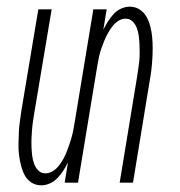

<svg xmlns="http://www.w3.org/2000/svg" viewBox="-20 -548 540 576"><path d="M104 8Q87 8 74 -0.5Q61 -9 54 -22.5Q47 -36 43 -51.5Q39 -67 37 -83.5Q35 -100 35.5 -116Q36 -132 36.5 -149Q37 -166 39.5 -182.5Q42 -199 44 -215L95 -520H135L83 -210Q81 -197 79 -184Q77 -171 76 -158Q75 -145 74.5 -132Q74 -119 74.5 -106.5Q75 -94 76.5 -81.5Q78 -69 82 -57.5Q86 -46 94.5 -37Q103 -28 116 -28Q128 -28 139 -35Q150 -42 157.5 -52Q165 -62 171 -73Q177 -84 181 -95Q185 -106 189 -117.5Q193 -129 196 -140.5Q199 -152 201 -163.5Q203 -175 205 -187L260 -520H300L290 -459Q296 -471 303.5 -483Q311 -495 320.5 -505.5Q330 -516 343 -522Q356 -528 369 -528Q386 -528 399 -519.5Q412 -511 419.5 -497.5Q427 -484 431 -468.5Q435 -453 436.5 -436.5Q438 -420 438 -404Q438 -388 437 -371Q436 -354 434 -337.5Q432 -321 429 -305L379 0H339L390 -310Q392 -323 394 -336Q396 -349 397.5 -362Q399 -375 399 -388Q399 -401 398.5 -413.5Q398 -426 396.5 -438.5Q395 -451 391 -462.5Q387 -474 378.5 -483Q370 -492 357 -492Q345 -492 334.5 -485Q324 -478 316.5 -468Q309 -458 303 -447Q297 -436 292.5 -425Q288 -414 284 -402.5Q280 -391 277.5 -379.5Q275 -368 273 -356.5Q271 -345 269 -333L214 0H174L184 -61Q178 -49 170.5 -37Q163 -25 153 -14.5Q143 -4 130 2Q117 8 104 8Z"/></svg>

Font: Iosevka Extralight
Style: Italic
Weight: 200
Italic angle: -9°
Monospace: yes
Designer: Belleve Invis
Foundry: Belleve Invis
Version: Version 32.5.0; ttfautohint (v1.8.4)